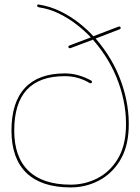

<svg xmlns="http://www.w3.org/2000/svg" viewBox="-20 -807 611 837"><path d="M288 10Q161 10 95.5 -53Q30 -116 30 -238Q30 -361 89 -424Q148 -487 262 -487Q294 -487 323 -478.5Q352 -470 377 -456Q381 -454 381 -450Q381 -446 378 -444.5Q375 -443 371 -445Q348 -459 320.5 -467Q293 -475 262 -475Q42 -475 42 -238Q42 -122 104.5 -62Q167 -2 288 -2Q350 -2 404 -29.5Q458 -57 492 -112Q526 -167 529 -248Q533 -346 496.5 -447.5Q460 -549 385 -634L287 -597Q283 -596 280.5 -598Q278 -600 278 -602Q278 -607 281 -608L376 -644Q351 -671 316 -698.5Q281 -726 239 -747Q197 -768 150 -775Q142 -777 142 -782Q142 -789 150 -787Q200 -779 244.5 -757Q289 -735 325.5 -706Q362 -677 387 -649L497 -691Q506 -693 506 -685Q506 -682 503 -680L397 -639Q473 -551 509 -448.5Q545 -346 541 -248Q538 -163 502 -105.5Q466 -48 409.5 -19Q353 10 288 10Z"/></svg>

Font: Moirai One
Style: Regular
Weight: 400
Designer: Jiyeon Park
Foundry: JAMO
Version: Version 1.000; ttfautohint (v1.8.4.7-5d5b);gftools[0.9.29]